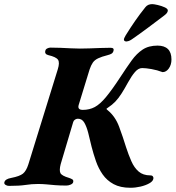

<svg xmlns="http://www.w3.org/2000/svg" viewBox="-62 -882 839 917"><path d="M560.3 14.8Q512.9 14.8 480.6 -2.6Q448.4 -20.1 428.3 -48.9Q408.2 -77.7 396.2 -112.4Q384.2 -147.2 375.5 -181Q367.2 -217.1 359.3 -247.6Q351.4 -278 340.5 -296.5Q329.7 -315 309.9 -315Q302.8 -315 296.3 -310.7Q289.7 -306.4 287.7 -299.3L227.8 -98Q220.3 -68.7 226.5 -55.6Q232.7 -42.5 268.2 -32.2Q277.4 -29.2 283.7 -25.2Q289.9 -21.2 287.4 -11.7Q285.8 -4.9 275.6 -0.4Q265.3 4.2 255 4.2Q224.2 4.2 201.3 2.3Q178.3 0.4 159.2 -1.5Q140.1 -3.3 119.9 -3.3Q89 -3.3 59.8 1.3Q30.5 5.8 -19 5.8Q-28.5 5.8 -35.7 0.9Q-43 -4.1 -41.3 -10.9Q-38 -27 -8.6 -32.2Q31.7 -40 47.6 -52.7Q63.5 -65.5 73.5 -97.2L213.9 -550.8Q224.1 -583.4 215 -596.7Q205.9 -610.1 168.8 -618.7Q159.6 -620.9 155.9 -626.3Q152.2 -631.7 154.7 -640.4Q156.3 -647.2 164.1 -650.9Q171.8 -654.6 178.9 -654.6Q201.5 -654.6 226.5 -653.6Q251.5 -652.6 275.5 -651.3Q299.5 -650 319.7 -650Q339.7 -650 365.5 -650.9Q391.3 -651.8 417.8 -652.8Q444.3 -653.8 466 -653.8Q484.3 -653.8 480.2 -639.5Q477.7 -630.1 471 -625.9Q464.3 -621.7 452.2 -618.7Q423.3 -611.4 406.6 -603.4Q389.9 -595.4 381.4 -583.1Q372.8 -570.7 365.8 -550L313.7 -380.5Q307 -357.2 333.4 -357.2Q365.4 -357.2 390.7 -370.8Q415.9 -384.3 444.3 -418.6Q472.8 -452.8 513.3 -514.7Q542.6 -559.7 566.7 -593.1Q590.7 -626.4 619.4 -645.3Q648.1 -664.2 690.3 -664.2Q723 -664.2 739.9 -647.8Q756.9 -631.4 756.9 -597.9Q756.9 -573 744.4 -555.2Q731.9 -537.5 714.3 -537.5Q688.8 -547.3 661.5 -552.1Q634.3 -556.9 616.9 -556.9Q599 -556.9 582.8 -538.2Q566.6 -519.6 549.6 -488.6Q531.7 -455.9 517.7 -434.2Q503.7 -412.4 489 -397Q474.3 -381.5 452.7 -367.2Q445.7 -363.2 446.8 -361.2Q447.8 -359.1 452.2 -355.7Q488.8 -325.8 507 -276.5Q525.3 -227.2 540.2 -178.6Q551.7 -143.1 565.3 -112.2Q578.8 -81.2 600.1 -62.8Q621.5 -44.3 656.2 -44.3Q665 -44.3 668.5 -39Q672.1 -33.7 670.4 -27.8Q668 -15.7 650.7 -6.2Q633.5 3.4 609.4 9.1Q585.2 14.8 560.3 14.8ZM542.4 -683.9Q531.5 -683.9 529.9 -691.5Q529.1 -698.5 538.2 -713.1Q560.3 -748.8 583 -781.7Q605.8 -814.6 632.4 -847.7Q643.8 -862.3 665.1 -862.3Q672.9 -862.3 691.5 -858.1Q710 -853.8 725.2 -846.8Q740.3 -839.7 739.5 -831.1Q738.7 -820 722.4 -808Q686 -780.4 645.1 -749.8Q604.2 -719.2 567 -693.7Q558.4 -687.9 551.8 -685.9Q545.3 -683.9 542.4 -683.9Z"/></svg>

Font: EB Garamond
Style: Italic
Weight: 400
Italic angle: -17.2°
Designer: Georg Duffner and Octavio Pardo
Foundry: Georg Duffner
Version: Version 1.001